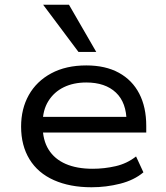

<svg xmlns="http://www.w3.org/2000/svg" viewBox="-20 -781 702 810"><path d="M366 9Q275 9 207.5 -21Q140 -51 104.5 -109Q69 -167 69 -247Q69 -322 101.5 -380Q134 -438 196 -471.5Q258 -505 344 -505Q425 -505 481.5 -474Q538 -443 567.5 -386Q597 -329 597 -250V-222H138V-288H537L514 -266Q514 -348 469 -390.5Q424 -433 344 -433Q290 -433 249 -413Q208 -393 184 -354.5Q160 -316 160 -261V-250Q160 -190 185 -150Q210 -110 257 -89.5Q304 -69 371 -69Q420 -69 468 -80Q516 -91 554 -121L585 -54Q546 -21 487 -6Q428 9 366 9ZM311 -562 162 -761H271L386 -562Z"/></svg>

Font: Nunito Sans 7pt SemiExpanded
Style: Regular
Weight: 400
Width: 6
Designer: Vernon Adams
Foundry: Vernon Adams
Version: Version 3.101;gftools[0.9.27]